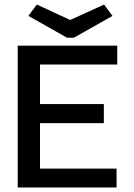

<svg xmlns="http://www.w3.org/2000/svg" viewBox="-20 -825 590 845"><path d="M58 0V-624H496V-541H156V-367H437V-283H156V-83H493V0ZM438 -805 475 -755 305 -659H275L105 -755L142 -805L289 -737Z"/></svg>

Font: Inconsolata SemiExpanded SemiBold
Style: Regular
Weight: 600
Width: 6
Monospace: yes
Designer: Raph Levien, Cyreal, Brenton Simpson
Foundry: Raph Levien, Cyreal, Google
Version: Version 3.001; ttfautohint (v1.8.2.53-6de2)